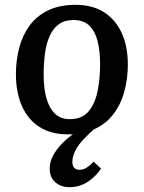

<svg xmlns="http://www.w3.org/2000/svg" viewBox="-20 -543 595 796"><path d="M267 233Q246 233 227.5 224.5Q209 216 197.5 199Q186 182 186 157Q186 129 199 104Q212 79 233.5 56Q255 33 282 14Q277 14 272 14Q267 14 262 14Q191 14 143 -17Q95 -48 70.5 -104.5Q46 -161 46 -236Q46 -292 59.5 -344Q73 -396 102 -436Q131 -476 178.5 -499.5Q226 -523 293 -523Q363 -523 411 -492.5Q459 -462 484.5 -406.5Q510 -351 510 -275Q510 -217 495.5 -163.5Q481 -110 449.5 -69Q418 -28 368 -6Q347 13 326 35Q305 57 292.5 81Q280 105 280 129Q280 144 287.5 152.5Q295 161 311 161Q325 161 340 151.5Q355 142 368 127L399 156Q377 189 343.5 211Q310 233 267 233ZM269 -49Q320 -49 347 -81Q374 -113 384.5 -165Q395 -217 395 -276Q395 -330 385 -371Q375 -412 351 -436Q327 -460 284 -460Q248 -460 224 -442.5Q200 -425 186 -394Q172 -363 166.5 -321.5Q161 -280 161 -231Q161 -177 172.5 -136Q184 -95 207.5 -72Q231 -49 269 -49Z"/></svg>

Font: Literata Medium
Style: Italic
Weight: 500
Italic angle: -2°
Designer: Latin by Veronika Burian and Jose Scaglione. Greek by Irene Vlachou. Cyrillic by Vera Evstafieva
Foundry: TypeTogether
Version: Version 3.103;gftools[0.9.29]